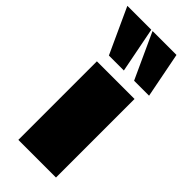

<svg xmlns="http://www.w3.org/2000/svg" viewBox="-290 -868 916 916"><g transform="rotate(45 168.0 -410.0)"><path d="M245 -590 140 -819V-820H301L346 -590ZM54 0V-530H307H308V0ZM75 -590 -30 -819V-820H131L176 -590Z"/></g></svg>

Font: Foldit Thin Black
Style: Regular
Weight: 900
Version: Version 1.003